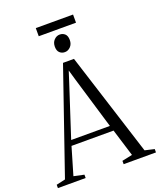

<svg xmlns="http://www.w3.org/2000/svg" viewBox="-188 -1132 1035 1242"><g transform="rotate(-20 329.5 -511.0)"><path d="M53.5 -37 299.5 -750H375L601.5 -38L666.5 -23V0H444V-23L515 -38L457 -226.5H167.5L112 -38L182.5 -23V0H-8.5V-23ZM445 -263 338 -620 317.5 -691 294.5 -619.5 178.5 -263ZM335 -811Q314.5 -811 300 -824.5Q285.5 -838 285.5 -866Q285.5 -894.5 302.5 -912Q319.5 -929.5 341 -929.5H342Q362.5 -929.5 377 -916.2Q391.5 -903 391.5 -874Q391.5 -846 374.5 -828.5Q357.5 -811 336 -811ZM467.5 -1021.5V-965.5H211V-1021.5Z"/></g></svg>

Font: Merriweather 120pt Light
Style: Regular
Weight: 300
Version: Version 2.100